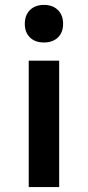

<svg xmlns="http://www.w3.org/2000/svg" viewBox="-20 -762 358 782"><path d="M97 0V-515H221V0ZM159 -589Q123 -589 102 -609.5Q81 -630 81 -665Q81 -700 102 -721Q123 -742 159 -742Q195 -742 216 -721Q237 -700 237 -665Q237 -630 216 -609.5Q195 -589 159 -589Z"/></svg>

Font: M PLUS 2 SemiBold
Style: Regular
Weight: 600
Designer: Coji Morishita
Foundry: UNDERFOREST DESIGN
Version: Version 1.001